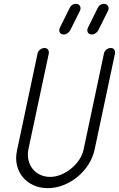

<svg xmlns="http://www.w3.org/2000/svg" viewBox="-20 -973 615 992"><path d="M127 -203Q121 -173 127 -146.5Q133 -120 148.5 -100.5Q164 -81 187.5 -70Q211 -59 239 -59Q267 -59 295 -70.5Q323 -82 347 -101.5Q371 -121 388.5 -146.5Q406 -172 412 -201L517 -696Q519 -708 529.5 -716.5Q540 -725 552 -725Q565 -725 570.5 -716.5Q576 -708 574 -696L469 -201Q460 -159 436.5 -122.5Q413 -86 380 -59Q347 -32 307.5 -16.5Q268 -1 227 -1Q186 -1 153 -16Q120 -31 98 -57.5Q76 -84 67.5 -119.5Q59 -155 68 -196L174 -696Q176 -708 187 -716.5Q198 -725 210 -725Q222 -725 228 -716.5Q234 -708 232 -696ZM340 -932Q350 -953 372 -953Q386 -953 392.5 -943Q399 -933 394 -919L342 -815Q337 -807 328.5 -801Q320 -795 310 -795Q294 -795 288.5 -806Q283 -817 290 -831ZM485 -932Q495 -953 517 -953Q531 -953 537.5 -943Q544 -933 539 -919L487 -815Q482 -807 473.5 -801Q465 -795 455 -795Q439 -795 433.5 -806Q428 -817 435 -831Z"/></svg>

Font: VDS
Style: Thin Italic
Weight: 100
Width: 0
Designer: artmaker
Foundry: artmaker
Version: Version 1.000 2012 initial release